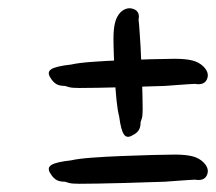

<svg xmlns="http://www.w3.org/2000/svg" viewBox="-20 -458 525 467"><path d="M173 -244Q167 -244 158 -244.5Q149 -245 138 -249Q123 -249 115.5 -254.5Q108 -260 104 -267Q93 -282 104.5 -289.5Q116 -297 153 -301Q170 -305 203.5 -307.5Q237 -310 276 -311.5Q315 -313 350 -314Q385 -315 405 -315Q431 -315 447.5 -311Q464 -307 475 -296Q490 -281 483.5 -265.5Q477 -250 454 -254Q449 -254 436 -253Q423 -252 408 -251Q393 -250 381 -249Q375 -249 348 -248Q321 -247 285.5 -246Q250 -245 218.5 -244.5Q187 -244 173 -244ZM173 -11Q167 -11 158 -11.5Q149 -12 138 -16Q123 -16 115.5 -21.5Q108 -27 104 -34Q93 -49 104.5 -56.5Q116 -64 153 -68Q170 -72 203.5 -74.5Q237 -77 276 -78.5Q315 -80 350 -81Q385 -82 405 -82Q431 -82 447.5 -78Q464 -74 475 -63Q490 -48 483.5 -32.5Q477 -17 454 -21Q449 -21 436 -20Q423 -19 408 -18Q393 -17 381 -16Q375 -16 348 -15Q321 -14 285.5 -13Q250 -12 218.5 -11.5Q187 -11 173 -11ZM304 -130Q289 -120 281.5 -131Q274 -142 270 -174Q266 -189 263.5 -213.5Q261 -238 259.5 -266Q258 -294 257 -320.5Q256 -347 256 -365Q256 -388 260 -403.5Q264 -419 274 -429Q289 -442 305 -436Q321 -430 317 -410Q318 -404 319.5 -381.5Q321 -359 322 -343Q322 -339 323 -319.5Q324 -300 325 -275Q326 -250 326.5 -227.5Q327 -205 327 -192Q327 -187 326.5 -179Q326 -171 322 -161Q322 -147 316.5 -140Q311 -133 304 -130Z"/></svg>

Font: Caveat SemiBold
Style: Regular
Weight: 600
Designer: Pablo Impallari
Foundry: Pablo Impallari
Version: Version 2.000